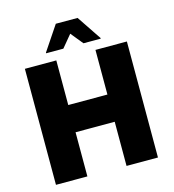

<svg xmlns="http://www.w3.org/2000/svg" viewBox="-132 -1042 1041 1151"><g transform="rotate(-15 388.5 -466.5)"><path d="M510 0V-720H705V0ZM72 0V-720H267V0ZM176 -274V-443H601V-274ZM219 -777V-781L321 -933H456L558 -781V-777H451L389 -853L326 -777Z"/></g></svg>

Font: Kufam ExtraBold
Style: Regular
Weight: 800
Designer: Wael Morcos, Artur Schmal
Foundry: Original Type
Version: Version 1.300; ttfautohint (v1.8.3)